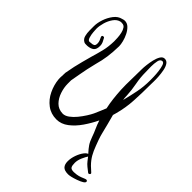

<svg xmlns="http://www.w3.org/2000/svg" viewBox="-247 -796 1125 1125"><g transform="rotate(45 315.5 -233.0)"><path d="M599 116Q586 106 573 95.5Q560 85 550 72Q533 49 518.5 33.5Q504 18 491.5 0Q479 -18 469 -47Q460 -73 449.5 -95.5Q439 -118 430 -146Q410 -104 382.5 -64Q355 -24 321 2Q287 28 248 28Q202 28 168 2.5Q134 -23 114.5 -63.5Q95 -104 91 -147Q90 -161 91 -172Q92 -183 92 -197V-202Q98 -237 104 -263.5Q110 -290 117 -316.5Q124 -343 133 -376Q145 -416 154 -452.5Q163 -489 164 -535Q164 -546 163 -564Q162 -582 158 -600Q154 -618 145.5 -630.5Q137 -643 122 -643Q119 -643 116 -643.5Q113 -644 109 -643Q86 -638 70 -615.5Q54 -593 46 -565Q38 -537 38 -514Q38 -508 39.5 -488Q41 -468 46.5 -450Q52 -432 62 -431Q64 -431 66.5 -431Q69 -431 73 -432Q87 -432 95.5 -436.5Q104 -441 104 -457Q104 -468 100 -478.5Q96 -489 92 -496Q90 -500 90 -502Q90 -511 100 -511Q105 -511 108 -507V-506Q114 -496 119.5 -484Q125 -472 125 -458Q125 -429 111 -418Q97 -407 72 -405H60Q56 -405 52 -405.5Q48 -406 43 -409Q27 -418 22 -437.5Q17 -457 17 -479Q17 -501 17 -515Q17 -541 27.5 -572.5Q38 -604 57.5 -629.5Q77 -655 104 -661Q111 -663 114.5 -664Q118 -665 123 -665Q143 -665 158 -650.5Q173 -636 183.5 -615Q194 -594 199.5 -572Q205 -550 205 -535Q204 -485 198.5 -445.5Q193 -406 181 -364Q173 -332 167.5 -306Q162 -280 157.5 -254Q153 -228 147 -195V-167Q147 -136 158 -102.5Q169 -69 191.5 -46Q214 -23 250 -22Q269 -22 289 -36.5Q309 -51 326.5 -72.5Q344 -94 358 -116Q372 -138 379 -153Q388 -174 395.5 -191Q403 -208 410 -226Q403 -258 399 -292Q395 -326 393 -363Q393 -374 392.5 -384.5Q392 -395 392 -405Q392 -437 393 -470.5Q394 -504 394 -536Q394 -548 396.5 -570.5Q399 -593 404.5 -616.5Q410 -640 420 -656.5Q430 -673 446 -673Q463 -673 473 -658Q483 -643 487.5 -619.5Q492 -596 493.5 -572.5Q495 -549 494.5 -531.5Q494 -514 494 -511Q494 -441 490.5 -374.5Q487 -308 470 -246L464 -225L480 -165Q488 -135 493.5 -111Q499 -87 508 -62Q522 -23 533.5 3.5Q545 30 562.5 53Q580 76 612 103Q616 106 616 110Q616 115 610 118Q604 121 599 116ZM444 -329Q456 -376 465.5 -423.5Q475 -471 475 -523Q475 -532 474.5 -553Q474 -574 471 -597Q468 -620 462.5 -636.5Q457 -653 446 -653Q430 -652 425.5 -630.5Q421 -609 421 -584Q421 -570 421.5 -557.5Q422 -545 422 -538Q422 -494 430.5 -449.5Q439 -405 441 -363Q441 -346 444 -329ZM524 207Q493 207 480.5 193.5Q468 180 468 154Q468 129 477.5 102Q487 75 501.5 56Q516 37 531 37L540 39Q523 65 513.5 88Q504 111 504 132Q504 154 510 164Q516 174 538 174Q546 174 561 172Q576 170 591 164Q605 158 612 155.5Q619 153 620 153Q631 153 631 162Q631 176 583 193Q563 200 548 203.5Q533 207 524 207Z"/></g></svg>

Font: Ruge Boogie
Style: Regular
Weight: 400
Designer: Robert E. Leuschke
Foundry: Robert E. Leuschke
Version: Version 1.010; ttfautohint (v1.8.3)